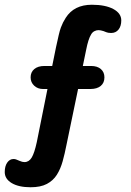

<svg xmlns="http://www.w3.org/2000/svg" viewBox="-50 -627 550 809"><path d="M279 -252H331Q359 -252 374.5 -265Q390 -278 390 -301Q390 -323 375 -336Q360 -349 334 -349H299L313 -417Q322 -463 334 -482Q339 -491 347.5 -495.5Q356 -500 365 -500Q369 -500 374.5 -499Q380 -498 386 -496Q400 -490 406 -489Q412 -488 418 -488Q438 -488 449.5 -502.5Q461 -517 461 -541Q461 -571 427.5 -589Q394 -607 337 -607Q262 -607 227 -552Q220 -541 215.5 -532Q211 -523 206.5 -511Q202 -499 197.5 -479.5Q193 -460 186 -428L170 -349H137Q110 -349 94.5 -336Q79 -323 79 -301Q79 -280 94 -266Q109 -252 131 -252H150L105 -28Q95 18 83.5 37Q72 56 53 56Q44 56 33 51Q22 46 17 44.5Q12 43 7 43Q-9 43 -19.5 58Q-30 73 -30 98Q-30 127 -0.5 144.5Q29 162 79 162Q121 162 147.5 148Q174 134 189.5 109.5Q205 85 214 52.5Q223 20 230 -16Z"/></svg>

Font: Beiruti
Style: Bold
Weight: 700
Designer: Arlette Boutros
Foundry: Boutros
Version: Version 1.41